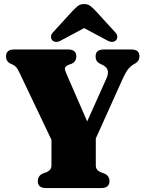

<svg xmlns="http://www.w3.org/2000/svg" viewBox="-20 -950 732 970"><path d="M533 -35Q533 0 492 0H211.5Q171 0 171 -35Q171 -61.5 196 -73L215 -80Q240 -91 240 -114V-243.5L79 -581.5Q69 -601.5 62.5 -609.8Q56 -618 44 -623.5L31 -629.5Q10.5 -640 10.5 -665Q10.5 -700 51 -700H325Q365.5 -700 365.5 -665Q365.5 -638.5 341 -627.5L327.5 -623Q309 -615 308 -605.2Q307 -595.5 317 -574L420.5 -336.5L518.5 -555.5Q540 -604.5 494 -624L483 -629.5Q463 -639.5 463 -665Q463 -700 503.5 -700H644.5Q684.5 -700 684.5 -665Q684.5 -643 665 -630.5L657 -626Q642 -617.5 629 -602.5Q616 -587.5 597.5 -546.5L464 -250.5V-114Q464 -90.5 488.5 -80L508 -73Q533 -61.5 533 -35ZM565 -745.5Q547.5 -730 517.5 -748L405 -808L292.5 -748Q263 -730 245 -745.5Q238.5 -751.5 237.5 -763.2Q236.5 -775 248.5 -787.5L345 -893Q360.5 -909.5 373 -919.5Q385.5 -929.5 405 -929.5Q424.5 -929.5 437 -919.5Q449.5 -909.5 465 -893L561.5 -787.5Q573.5 -775 572.5 -763.2Q571.5 -751.5 565 -745.5Z"/></svg>

Font: Fraunces 72pt Soft Black
Style: Regular
Weight: 900
Version: Version 1.000;[b76b70a41]